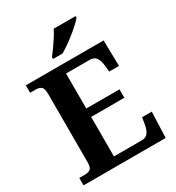

<svg xmlns="http://www.w3.org/2000/svg" viewBox="-216 -1059 1086 1187"><g transform="rotate(-30 326.5 -465.5)"><path d="M28 0V-53H70Q91 -53 106 -63Q121 -73 121 -113V-596Q121 -639 106.5 -650Q92 -661 70 -661H28V-714H583L587 -530H517L512 -577Q508 -614 493.5 -633.5Q479 -653 448 -653H280V-403H517V-343H280V-61H480Q510 -61 524.5 -82.5Q539 -104 544 -137L552 -184H621L614 0ZM255 -784Q270 -803 288.5 -829Q307 -855 324.5 -882Q342 -909 352 -931H509V-921Q500 -908 478.5 -888Q457 -868 430 -846Q403 -824 375 -804.5Q347 -785 323 -771H255Z"/></g></svg>

Font: Noto Serif Tamil
Style: Bold Italic
Weight: 700
Italic angle: -12°
Designer: Indian Type Foundry, Tom Grace, and the Monotype Design Team
Foundry: Monotype Imaging Inc.
Version: Version 2.003; ttfautohint (v1.8.4.7-5d5b)